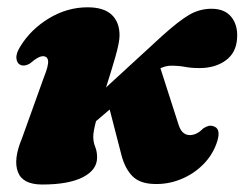

<svg xmlns="http://www.w3.org/2000/svg" viewBox="-20 -493 670 526"><path d="M307.5 -396Q307.5 -377 296 -337Q284.5 -297 270.5 -253.5L423.5 -394Q470 -436 498.5 -452.5Q527 -469 559.5 -469Q596 -469 614 -446.2Q632 -423.5 629.5 -388.5Q627.5 -349 598.8 -327.8Q570 -306.5 526.5 -306.5Q503.5 -306.5 486.8 -309.8Q470 -313 448.5 -313Q434.5 -313 419.5 -306L469.5 -150.5Q478 -124 498.5 -123Q518 -122 536.5 -141Q552 -151.5 563.5 -147.5Q586 -142 575.5 -107Q564 -70 537.2 -43Q510.5 -16 475 -1.8Q439.5 12.5 402 11Q362.5 10 342.2 -11Q322 -32 312.5 -69L280.5 -193L243 -161Q235.5 -132 235.5 -119Q235.5 -103.5 240.8 -90.8Q246 -78 246 -61.5Q246 -27.5 207 -7.5Q168 12.5 95.5 12.5Q42 12.5 29 -22Q16 -56.5 40 -113.5L100 -280.5Q113 -312.5 111.8 -325.8Q110.5 -339 97.5 -339Q85 -339 62 -319Q47.5 -310.5 36.5 -315Q26.5 -319 25 -332.8Q23.5 -346.5 35.5 -365.5Q64.5 -413 114.5 -443Q164.5 -473 220 -473Q264 -473 285.8 -452.8Q307.5 -432.5 307.5 -396Z"/></svg>

Font: Fraunces 72pt S050 Black
Style: Italic
Weight: 900
Italic angle: -16°
Version: Version 1.000; ttfautohint (v1.8.3)